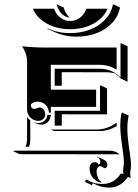

<svg xmlns="http://www.w3.org/2000/svg" viewBox="-20 -684 626 869"><path d="M39.1 0 46.9 -2H478.5Q491 -2 502.2 2.7Q513.4 7.3 521.5 15.6L517.8 14.6Q513.4 13.9 508.5 14.2L69.1 13.9ZM79.6 -474.6Q132.1 -468.8 187.5 -468.8H507.8V-367.7Q474.6 -390.6 429.7 -390.6H210V-278.3H415V-200.2H210V-173.8H201.2Q201.2 -194.3 186.5 -209.1Q171.9 -223.9 151.4 -223.9Q133.3 -223.9 119.4 -212.2Q119.4 -191.4 134.5 -191.2Q139.6 -191.2 147.3 -194.2Q155 -197.3 160.2 -197.3Q171.6 -197.3 178.1 -187.3Q184.6 -177.2 184.6 -166.3Q184.6 -154.1 175.7 -145.5Q166.7 -137 154.3 -137Q132.8 -137 117.7 -151.9Q102.5 -166.7 102.5 -187.7V-405.3Q102.5 -424.3 96.1 -442.7Q89.6 -461.2 79.6 -474.6ZM94.7 -19.5Q98.9 -26.9 100.7 -35.8Q102.5 -44.7 102.5 -62.5V-154.8Q108.4 -146 116.7 -139.6L117.2 -55.7Q117.2 -35.2 111.3 -19.5ZM127.9 -132.8V-133.1Q140.4 -127.2 154.3 -127.2Q170.2 -127.2 181.8 -137.8Q193.4 -148.4 194.3 -164.1H210V-157.5H208.5Q207.5 -141.8 195.8 -131Q184.1 -120.1 168 -120.1Q155 -120.1 142.1 -126.2ZM128.7 -644.5H224.4Q235.4 -616.9 255 -602.9Q274.7 -588.9 297.9 -588.9Q321 -588.9 340.7 -602.9Q360.4 -616.9 371.3 -644.5H467Q455.3 -616.5 430.2 -595.3Q405 -574.2 370.7 -563Q336.4 -551.8 297.9 -551.8Q237.5 -551.8 191.9 -577.3Q146.2 -602.8 128.7 -644.5ZM194.6 -554V-556.4Q241.2 -534.2 297.9 -534.2Q345.2 -534.2 385.9 -549.4Q426.5 -564.7 454.6 -594.1Q482.7 -623.5 490.7 -662.1L493.2 -664.1L523.2 -649.9Q515.6 -610.4 487.5 -580.2Q459.5 -550 417.8 -534.2Q376.2 -518.3 327.9 -518.1Q271.5 -518.1 224.6 -540ZM210 -97.7H418Q442.6 -97.7 465.9 -106.4Q489.3 -115.2 507.8 -128.9Q507.8 -121.1 508.1 -113Q470.7 -91.1 432.1 -91.1H224.1ZM227.5 -115.2V-182.6H432.6V-295.9L434.6 -297.9L464.6 -283.7V-166.5L259.5 -166.7V-115.2ZM227.5 -295.9V-373H429.7Q458.5 -373 481.7 -363.4Q504.9 -353.8 525.4 -333V-486.3L527.3 -488.3L557.4 -474.4V-314L527.3 -328.1Q513.9 -342.5 500 -351.6Q481.9 -356.9 459.7 -356.9L259.5 -357.2V-295.9ZM236.8 -662.1 238.3 -664.1 268.3 -650.1Q275.6 -622.8 293.2 -606.7L295.4 -604.5Q276.6 -605.5 260.6 -620.4Q244.6 -635.3 236.8 -662.1ZM365.2 135.5Q366.9 131.3 372.3 127.9Q401.4 148.7 445.3 148.7Q470 148.7 491 136.6Q512 124.5 525.4 103.5Q525.9 102.5 526.9 102.1Q527.8 101.6 528.6 101.6H529.3Q533.2 101.6 539.1 104.5Q537.1 94.7 537.1 87.9Q537.1 83 539.1 67.4Q541 55.7 541 48.1Q541 31.5 532.7 -24.4Q524.4 -80.3 524.4 -115.2Q524.4 -142.3 528.8 -167.5L532.2 -174.8L562.3 -160.9Q556.4 -132.6 556.4 -101.1Q556.4 -74 560.5 -41.6Q564.7 -9.3 568.8 18.4Q573 46.1 573 62Q573 72 571.2 82Q569.3 92 569.3 101.6Q569.3 112.5 572 122.1Q570.3 120.8 568.1 120.1Q562.7 117.7 559.8 117.4Q557.6 117.4 556.9 118.7Q543.5 139.9 522.1 152.5Q500.7 165 475.6 165Q442.9 165 418.2 153.6L400.9 145.5Q396.5 148.9 396.5 154.3L366.5 140.4ZM385.3 77.1Q385.3 65.7 392.1 57.7Q398.9 49.8 408.7 49.8Q414.1 49.8 419.4 52.6Q424.8 55.4 426 61.3Q429.4 60.3 431.8 56.6Q434.1 53 434.1 47.9Q434.1 40.8 429.8 35Q425.5 29.3 418.5 26.4L420.7 25.4L450.9 39.3Q457.8 42.5 461.9 48.6Q466.1 54.7 466.1 61.8Q466.1 68.4 462.6 73Q459.2 77.6 454.3 77.6L431.9 67.1Q425.3 69.6 421.3 76Q417.2 82.5 417.2 91.3Q417.2 106 423 118.8Q428.7 131.6 438.5 140.4L440.4 142.6Q417 140.6 401.1 121.7Q385.3 102.8 385.3 77.1Z"/></svg>

Font: AgreloyS1
Style: Medium
Weight: 400
Designer: gluk
Foundry: gluk
Version: Version 0.27